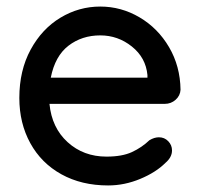

<svg xmlns="http://www.w3.org/2000/svg" viewBox="-20 -556 610 586"><path d="M483 -239H131Q138 -166 186.5 -122Q235 -78 305 -78Q353 -78 383 -92Q413 -106 436 -128Q451 -137 465 -137Q482 -137 493.5 -125Q505 -113 505 -97Q505 -76 485 -59Q456 -30 408 -10Q360 10 310 10Q229 10 167.5 -24Q106 -58 72.5 -119Q39 -180 39 -257Q39 -341 73.5 -404.5Q108 -468 164.5 -502Q221 -536 286 -536Q350 -536 406 -503Q462 -470 496 -412Q530 -354 531 -282Q530 -264 516 -251.5Q502 -239 483 -239ZM135 -319H430V-327Q425 -380 382.5 -414Q340 -448 286 -448Q230 -448 189 -416.5Q148 -385 135 -319Z"/></svg>

Font: Quicksand Medium
Style: Regular
Weight: 500
Designer: Andrew Paglinawan
Foundry: Andrew Paglinawan
Version: Version 3.000